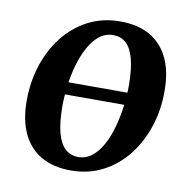

<svg xmlns="http://www.w3.org/2000/svg" viewBox="-69 -632 706 713"><g transform="rotate(10 284.0 -275.5)"><path d="M417.5 -262H151.5L158.5 -308.5H422.5ZM329 -564.5Q395.5 -564.5 441.2 -538.2Q487 -512 511 -461.8Q535 -411.5 535 -339Q535.5 -269.5 515.2 -206.2Q495 -143 456.8 -93.8Q418.5 -44.5 364.2 -16Q310 12.5 242 12.5Q177 12.5 131.2 -13.8Q85.5 -40 61.5 -90Q37.5 -140 37 -211.5Q36.5 -282 56.5 -345.5Q76.5 -409 114.8 -458.2Q153 -507.5 207.2 -536Q261.5 -564.5 329 -564.5ZM312 -510Q282.5 -510 259.5 -491.8Q236.5 -473.5 219.8 -442.5Q203 -411.5 192 -373Q181 -334.5 176 -293.5Q171 -252.5 171 -215Q171.5 -153 182.2 -114.8Q193 -76.5 213.2 -59Q233.5 -41.5 261.5 -41.5Q290.5 -41.5 313.2 -59.8Q336 -78 352.8 -109Q369.5 -140 380 -178.5Q390.5 -217 395.8 -258Q401 -299 401 -337Q400.5 -399 390 -437Q379.5 -475 360 -492.5Q340.5 -510 312 -510Z"/></g></svg>

Font: Merriweather 28pt SemiBold
Style: Italic
Weight: 600
Italic angle: -7.8°
Version: Version 2.101